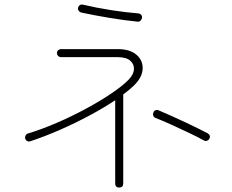

<svg xmlns="http://www.w3.org/2000/svg" viewBox="-20 -798 1040 860"><path d="M514 42Q496 42 496 23V-349Q445 -315 380.5 -280.5Q316 -246 247.5 -216Q179 -186 115 -165Q108 -163 101.5 -166.5Q95 -170 93 -177Q91 -184 94.5 -191Q98 -198 105 -200Q165 -218 232.5 -247Q300 -276 364 -310.5Q428 -345 479 -379.5Q530 -414 556 -441Q579 -465 580 -488Q581 -511 563 -526.5Q545 -542 507 -542H253Q246 -542 240.5 -547.5Q235 -553 235 -560Q235 -568 240.5 -573Q246 -578 253 -578H507Q562 -578 591 -553Q620 -528 619 -490.5Q618 -453 581 -416Q562 -397 532 -375V23Q532 42 514 42ZM596 -701Q536 -707 470 -718Q404 -729 343 -742Q336 -744 332 -750.5Q328 -757 330 -764Q332 -772 338.5 -775.5Q345 -779 352 -777Q411 -763 478.5 -752.5Q546 -742 600 -738Q608 -737 612.5 -731.5Q617 -726 616 -718Q615 -711 609.5 -705.5Q604 -700 596 -701ZM893 -169Q870 -182 830.5 -201Q791 -220 749 -239Q707 -258 676 -270Q669 -273 666.5 -280Q664 -287 667 -294Q669 -301 676 -304Q683 -307 690 -304Q749 -279 809.5 -250.5Q870 -222 910 -201Q925 -192 918 -176Q914 -170 907 -167.5Q900 -165 893 -169Z"/></svg>

Font: Zen Maru Gothic Light
Style: Regular
Weight: 300
Designer: Yoshimichi Ohira
Foundry: Positype
Version: Version 1.001